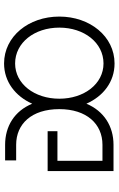

<svg xmlns="http://www.w3.org/2000/svg" viewBox="156 -720 570 921"><g transform="rotate(90 440.5 -260.0)"><path d="M285 -48C185 -48 113 -141 113 -260C113 -379 185 -472 285 -472C383 -472 454 -379 454 -260C454 -141 383 -48 285 -48ZM60 -260C60 -113 155 5 285 5C372 5 442 -49 478 -130C513 -45 586 0 675 0H750V-53H675C575 -53 504 -127 504 -260C504 -391 575 -467 675 -467H752V-251H610V-204H801V-520H675C586 -520 513 -474 478 -390C442 -471 373 -525 285 -525C155 -525 60 -407 60 -260Z"/></g></svg>

Font: Grotesk 01 Extrafine
Style: Bold
Weight: 400
Designer: Frank Adebiaye, contributions by Jérémy Landes, Ariel Martín Pérez
Foundry: Velvetyne Type Foundry
Version: Version 3.000;Glyphs 3.1.2 (3150)